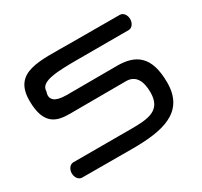

<svg xmlns="http://www.w3.org/2000/svg" viewBox="-126 -745 962 915"><g transform="rotate(-30 355.0 -287.0)"><path d="M351.4 -578.1C187.7 -578.1 48.9 -597 48.9 -438C48.9 -298.4 120.1 -287.9 187.7 -287.9C197.6 -287.9 207.3 -288.1 216.8 -288.1C382.8 -288.1 494.3 -288.9 494.3 -288.9C546 -288.9 568.6 -248.3 568.6 -185.2C568.6 -85.2 496.7 -79.4 399.2 -79.4C386 -79.4 372.4 -79.5 358.6 -79.5C244 -79.5 83.5 -79.5 83.5 -79.5C64.6 -79.5 50.5 -60 50.5 -37.5C50.5 -14.9 64.6 4.6 83.5 4.6C83.5 4.6 192.6 5.3 358.6 5.3C524.2 5.3 661.1 -20.4 661.1 -185.2C661.1 -333.6 593.1 -373.7 494.2 -373.7C328.3 -373.7 216.8 -372.9 216.8 -372.9C145.6 -372.9 136.7 -399 137 -416.5C137.2 -427.9 141.4 -433.7 141.4 -437.9C141.4 -490.8 234 -493.3 351.4 -493.3C466 -493.3 626.5 -493.3 626.5 -493.3C645.4 -493.3 659.5 -512.8 659.5 -535.3C659.5 -557.8 645.4 -577.4 626.5 -577.4C626.5 -577.4 517.4 -578.1 351.4 -578.1Z"/></g></svg>

Font: Hi.
Style: Bold
Weight: 400
Designer: Mew Too, Robert Jablonski
Foundry: Cannot Into Space Fonts
Version: Version 1.996